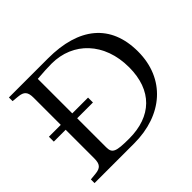

<svg xmlns="http://www.w3.org/2000/svg" viewBox="-160 -905 1110 1110"><g transform="rotate(-45 395.0 -350.0)"><path d="M33 0H357C589 0 749 -138 749 -360C749 -584 604 -700 353 -700H33V-670L74 -666C118 -662 133 -645 133 -598V-376H36V-336H133V-102C133 -55 118 -38 74 -34L33 -30ZM357 -40C249 -40 227 -49 227 -99V-336H356V-376H227V-658C280 -662 311 -664 346 -664C520 -664 648 -534 648 -332C648 -143 538 -40 357 -40Z"/></g></svg>

Font: Hedvig Letters Serif 24pt
Style: Regular
Weight: 400
Designer: Alexander Örn & Tor Weibull
Foundry: Kanon Foundry
Version: Version 1.000